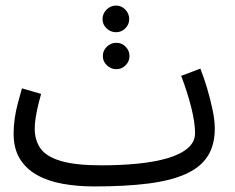

<svg xmlns="http://www.w3.org/2000/svg" viewBox="-20 -650 846 691"><path d="M319 21 345 -55Q414 -55 475 -61Q536 -67 582.5 -80.5Q629 -94 655.5 -116.5Q682 -139 682 -171Q682 -209 668 -264.5Q654 -320 632 -377L701 -403Q714 -371 725.5 -332Q737 -293 745 -255Q753 -217 753 -187Q753 -128 727.5 -88Q702 -48 649 -24Q596 0 514 10.5Q432 21 319 21ZM319 21Q259 21 206 11.5Q153 2 113.5 -20Q74 -42 51.5 -78.5Q29 -115 29 -169Q29 -196 33 -224Q37 -252 44.5 -279.5Q52 -307 59 -332L128 -312Q124 -299 118.5 -276.5Q113 -254 109 -230.5Q105 -207 105 -187Q105 -145 126 -115.5Q147 -86 199.5 -70.5Q252 -55 345 -55L365 -11ZM399 -401Q379 -401 364.5 -415Q350 -429 350 -448Q350 -468 364.5 -482Q379 -496 399 -496Q418 -496 432 -482Q446 -468 446 -448Q446 -429 432 -415Q418 -401 399 -401ZM398 -534Q378 -534 363.5 -548Q349 -562 349 -581Q349 -601 363.5 -615.5Q378 -630 398 -630Q417 -630 431 -615.5Q445 -601 445 -581Q445 -562 431 -548Q417 -534 398 -534Z"/></svg>

Font: Noto Sans Arabic Condensed
Style: Regular
Weight: 400
Width: 3
Designer: Monotype Design Team, Nadine Chahine, Nizar Qandah and Khaled Hosny
Foundry: Monotype Imaging Inc.
Version: Version 2.012